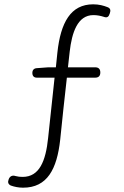

<svg xmlns="http://www.w3.org/2000/svg" viewBox="-20 -762 575 890"><path d="M274 -258 290 -402H367H421C437 -402 445 -410 445 -426C445 -442 437 -450 421 -450H295L303 -522C313 -610 339 -692 413 -692C432 -692 448 -688 461 -684C477 -678 484 -684 489 -700C494 -714 492 -724 478 -729C460 -736 439 -742 412 -742C308 -742 261 -658 246 -518L239 -450H204L150 -446C137 -445 130 -437 130 -424C130 -410 137 -402 151 -402H233L203 -122C192 -16 163 58 85 58C73 58 63 57 52 54C37 49 25 55 20 70C15 83 18 92 30 98C47 104 66 108 87 108C199 108 244 22 259 -114Z"/></svg>

Font: GenSenRounded2 TW L
Style: Regular
Weight: 300
Version: Version 2.100;PS 2.1;hotconv 16.6.51;makeotf.lib2.5.65220 DE